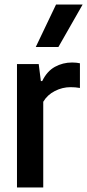

<svg xmlns="http://www.w3.org/2000/svg" viewBox="-20 -828 385 848"><path d="M55 0V-545H151L160.5 -470H166.5Q187.5 -513.5 222.5 -532.8Q257.5 -552 298.5 -552Q308.5 -552 317.5 -551Q326.5 -550 333 -548.5V-439.5Q322.5 -441.5 312.2 -442.2Q302 -443 291.5 -443Q255.5 -443 222.2 -426Q189 -409 171 -378.5V0ZM138 -620.5 227.5 -808H345L238 -620.5Z"/></svg>

Font: Encode Sans Condensed SemiBold
Style: Regular
Weight: 600
Width: 3
Designer: Multiple Designers
Foundry: Impallari Type
Version: Version 3.000; ttfautohint (v1.8.3) -l 8 -r 50 -G 200 -x 14 